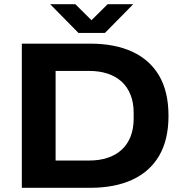

<svg xmlns="http://www.w3.org/2000/svg" viewBox="-20 -895 876 915"><path d="M84 0V-687H410Q527 -687 610.5 -648.5Q694 -610 738.5 -534Q783 -458 783 -343Q783 -229 738.5 -153Q694 -77 610.5 -38.5Q527 0 410 0ZM245 -130H405Q454 -130 493 -143Q532 -156 559.5 -181Q587 -206 602 -243.5Q617 -281 617 -330V-357Q617 -406 602 -443.5Q587 -481 559.5 -506Q532 -531 493 -544Q454 -557 405 -557H245ZM219 -875H339L447 -768H385L493 -875H615L480 -738H354Z"/></svg>

Font: Archivo SemiExpanded
Style: Bold
Weight: 700
Width: 6
Designer: Hector Gatti
Foundry: Omnibus-Type
Version: Version 2.001